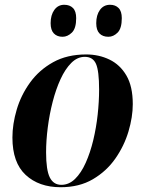

<svg xmlns="http://www.w3.org/2000/svg" viewBox="-20 -774 607 804"><path d="M234 10Q143 10 87.5 -41.5Q32 -93 32 -198Q32 -254 50 -315Q68 -376 106 -428.5Q144 -481 202.5 -513.5Q261 -546 341 -546Q394 -546 438.5 -524.5Q483 -503 509.5 -457.5Q536 -412 536 -338Q536 -284 518 -223.5Q500 -163 463 -110Q426 -57 369 -23.5Q312 10 234 10ZM237 0Q269 0 294.5 -25Q320 -50 339 -92.5Q358 -135 370.5 -187Q383 -239 389 -294Q395 -349 395 -399Q395 -477 382 -506.5Q369 -536 335 -536Q304 -536 278.5 -510.5Q253 -485 233.5 -442.5Q214 -400 200.5 -347.5Q187 -295 180 -240Q173 -185 173 -136Q173 -62 188.5 -31Q204 0 237 0ZM434 -620Q410 -620 396.5 -634Q383 -648 383 -677Q383 -711 398.5 -732.5Q414 -754 441 -754Q463 -754 476.5 -740.5Q490 -727 490 -698Q490 -655 472.5 -637.5Q455 -620 434 -620ZM242 -620Q219 -620 205.5 -634Q192 -648 192 -677Q192 -711 207.5 -732.5Q223 -754 249 -754Q272 -754 285.5 -740.5Q299 -727 299 -698Q299 -655 281 -637.5Q263 -620 242 -620Z"/></svg>

Font: Noto Serif Display SemiCondensed
Style: Bold Italic
Weight: 700
Width: 4
Italic angle: -12°
Designer: Monotype Design Team
Foundry: Monotype Imaging Inc.
Version: Version 2.009